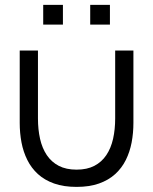

<svg xmlns="http://www.w3.org/2000/svg" viewBox="-20 -745 621 779"><path d="M346 -645.3V-725.3H426V-645.3ZM155.3 -645.3V-725.3H235.3V-645.3ZM60 -246.3V-540H134V-264.3Q134 -219.8 142.5 -181.9Q151 -144 169.8 -115.8Q188.7 -87.7 218.4 -72.2Q248.2 -56.7 290.7 -56.7Q333.2 -56.7 362.9 -72.2Q392.7 -87.7 411.5 -115.8Q430.3 -144 438.8 -181.9Q447.3 -219.8 447.3 -264.3V-540H521.3V-246.3Q521.3 -205.5 514.1 -167.2Q506.8 -128.8 490.6 -96.1Q474.3 -63.3 447.5 -38.8Q420.7 -14.3 381.9 -0.5Q343.2 13.3 290.7 13.3Q238.2 13.3 199.4 -0.5Q160.7 -14.3 133.8 -38.8Q107 -63.3 90.8 -96.1Q74.5 -128.8 67.2 -167.2Q60 -205.5 60 -246.3Z"/></svg>

Font: Manrope ExtraLight
Style: Regular
Weight: 200
Designer: Mikhail Sharanda
Foundry: Mikhail Sharanda
Version: Version 4.505